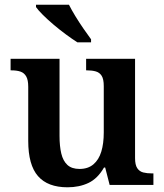

<svg xmlns="http://www.w3.org/2000/svg" viewBox="-20 -786 697 816"><path d="M267 10Q183 10 141.5 -37.5Q100 -85 100 -187V-417Q100 -446 91.5 -461Q83 -476 67.5 -481.5Q52 -487 28 -487H25V-536H233V-208Q233 -165 240.5 -133.5Q248 -102 266.5 -85Q285 -68 318 -68Q354 -68 377 -87.5Q400 -107 410.5 -141.5Q421 -176 421 -223V-420Q421 -450 412 -464Q403 -478 387 -482.5Q371 -487 350 -487H346V-536H554V-114Q554 -85 563.5 -71Q573 -57 589 -53Q605 -49 626 -49H632V0H446L427 -74H422Q395 -27 356 -8.5Q317 10 267 10ZM309 -606Q287 -620 260.5 -639.5Q234 -659 208 -681Q182 -703 162 -723Q142 -743 133 -756V-766H273Q284 -744 300.5 -717Q317 -690 335 -664Q353 -638 367 -619V-606Z"/></svg>

Font: Noto Rashi Hebrew SemiBold
Style: Regular
Weight: 600
Version: Version 1.006